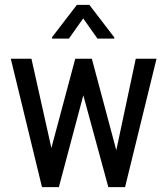

<svg xmlns="http://www.w3.org/2000/svg" viewBox="-20 -770 690 790"><path d="M458.5 -151.9 538.6 -528.3H624L494.6 0H425.8L322.8 -377.9L222.2 0H152.8L24.4 -528.3H109.4L191.4 -161.1L289.6 -528.3H357.9ZM450.2 -616.2V-611.3H380.9L322.3 -694.3L263.7 -611.3H194.3V-617.2L296.4 -750H347.7Z"/></svg>

Font: Roboto Condensed
Style: Regular
Weight: 400
Designer: Google
Version: Version 2.001047; 2015